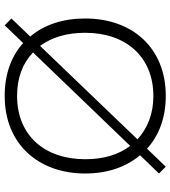

<svg xmlns="http://www.w3.org/2000/svg" viewBox="26 -744 728 820"><g transform="rotate(90 390.0 -334.0)"><path d="M88 10 164 -69C220 -18 297 10 390 10C595 10 721 -134 721 -334C721 -427 694 -508 643 -568L721 -649L692 -678L615 -598C559 -649 482 -678 390 -678C183 -678 59 -534 59 -334C59 -239 85 -160 136 -99L59 -19ZM390 -43C313 -43 251 -66 204 -111L603 -526C641 -476 660 -412 660 -334C660 -160 558 -43 390 -43ZM120 -334C120 -507 222 -625 390 -625C467 -625 528 -600 575 -557L176 -141C139 -192 120 -256 120 -334Z"/></g></svg>

Font: Gantari Light
Style: Regular
Weight: 300
Designer: Anugrah Pasau
Foundry: Lafontype
Version: Version 1.000